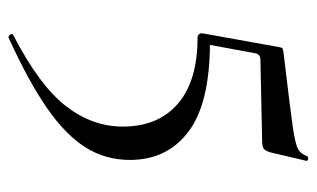

<svg xmlns="http://www.w3.org/2000/svg" viewBox="-166 -300 741 449"><g transform="rotate(90 204.5 -75.5)"><path d="M354 -9Q354 48 325 94.5Q296 141 233.5 184.5Q171 228 68 275H67Q63 275 60.5 270.5Q58 266 62 264Q180 203 228 141Q276 79 276 8Q276 -75 222.5 -121Q169 -167 68 -167Q63 -167 60 -170.5Q57 -174 58 -179L90 -357Q91 -364 93 -365.5Q95 -367 103 -368Q229 -383 272 -389Q315 -395 327.5 -401.5Q340 -408 345 -423Q346 -426 351.5 -425.5Q357 -425 356 -421L336 -336Q332 -324 326.5 -321Q321 -318 308 -318L119 -314Q106 -314 104 -299L81 -174L78 -196Q221 -196 287.5 -146Q354 -96 354 -9Z"/></g></svg>

Font: Cormorant Garamond Medium
Style: Regular
Weight: 500
Designer: Christian Thalmann (Catharsis Fonts)
Foundry: Catharsis Fonts
Version: Version 4.000